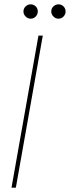

<svg xmlns="http://www.w3.org/2000/svg" viewBox="-20 -864 322 884"><path d="M33 0 157 -700H177L53 0ZM121 -778Q108 -778 98 -788Q88 -798 88 -811Q88 -825 98 -834.5Q108 -844 121 -844Q135 -844 144.5 -834.5Q154 -825 154 -811Q154 -798 144.5 -788Q135 -778 121 -778ZM249 -778Q236 -778 226 -788Q216 -798 216 -811Q216 -825 226 -834.5Q236 -844 249 -844Q263 -844 272.5 -834.5Q282 -825 282 -811Q282 -798 272.5 -788Q263 -778 249 -778Z"/></svg>

Font: DM Sans 11pt Thin
Style: Italic
Weight: 250
Italic angle: -10°
Version: Version 4.004;gftools[0.9.30]